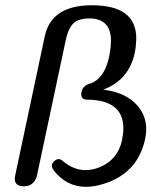

<svg xmlns="http://www.w3.org/2000/svg" viewBox="-20 -721 584 741"><path d="M511.2 -312.5Q544.4 -273.4 544.4 -222.7Q544.4 -205.1 540.5 -186Q512.2 -52.7 380.9 -11.7Q343.8 0 311.5 0Q237.3 0 188 -62.5Q180.2 -72.8 180.2 -81.5Q180.2 -83.5 180.7 -85.4Q182.1 -92.3 189 -98.6Q197.8 -106.9 206.1 -106.9Q213.9 -106.9 221.7 -100.1Q263.7 -64.5 310.5 -64.5Q336.9 -64.5 364.7 -75.7Q434.6 -104.5 451.2 -180.7V-181.6Q456.1 -205.6 456.1 -226.1Q456.1 -335.9 314 -336.4Q293.5 -337.9 293.5 -357.4Q293.5 -360.4 293.9 -363.8L294.9 -367.7Q299.8 -390.6 327.1 -398.4Q382.8 -416 401.4 -502.9Q405.3 -521 407.2 -542.5Q408.2 -553.7 408.2 -564Q408.2 -649.9 323.7 -649.9Q295.4 -649.9 274.9 -639.6Q246.1 -624.5 233.4 -564.5L121.6 -38.6Q108.9 -2 72.3 -2Q37.1 -2 37.1 -30.8Q37.1 -36.6 38.6 -43.9L152.8 -581.1Q178.2 -700.7 335 -700.7Q505.9 -700.7 505.9 -572.8Q505.9 -566.9 505.4 -561Q504.4 -537.1 500 -516.6Q477.5 -412.1 378.4 -375Q466.3 -364.7 511.2 -312.5Z"/></svg>

Font: inglobal
Style: Italic
Weight: 400
Italic angle: -12°
Designer: Andrey Kochetov, Denis Davydov, Evgeny Yurtaev
Foundry: inglobal
Version: Version 1.00 September 25, 2014, initial release